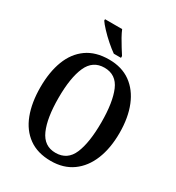

<svg xmlns="http://www.w3.org/2000/svg" viewBox="-218 -1063 1105 1205"><g transform="rotate(30 335.0 -460.5)"><path d="M335 10Q239 10 175 -36Q111 -82 79.5 -165Q48 -248 48 -359Q48 -470 79.5 -552Q111 -634 175 -679.5Q239 -725 336 -725Q428 -725 491.5 -679.5Q555 -634 588.5 -551.5Q622 -469 622 -358Q622 -247 588.5 -164.5Q555 -82 491 -36Q427 10 335 10ZM335 -49Q421 -49 455.5 -130.5Q490 -212 490 -358Q490 -504 455.5 -585Q421 -666 336 -666Q252 -666 216 -585Q180 -504 180 -358Q180 -212 216 -130.5Q252 -49 335 -49ZM342 -771Q316 -789 283.5 -817.5Q251 -846 224 -875Q197 -904 186 -921V-931H310Q319 -909 334 -882Q349 -855 365.5 -829Q382 -803 394 -784V-771Z"/></g></svg>

Font: Noto Serif Thai Condensed SemiBold
Style: Regular
Weight: 600
Width: 3
Designer: Monotype Design Team
Foundry: Monotype Imaging Inc.
Version: Version 2.002; ttfautohint (v1.8.4.7-5d5b)